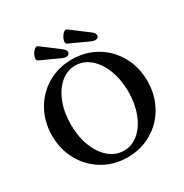

<svg xmlns="http://www.w3.org/2000/svg" viewBox="-194 -1006 1125 1172"><g transform="rotate(-30 368.5 -419.5)"><path d="M35.6 -331.5Q35.6 -428.7 79.6 -507.3Q123.5 -585.9 200.2 -630.9Q276.9 -675.8 371.6 -675.8Q466.3 -675.8 543 -630.9Q619.6 -585.9 663.3 -507.3Q707 -428.7 707 -331.5Q707 -234.4 663.3 -155.8Q619.6 -77.1 543 -32Q466.3 13.2 371.6 13.2Q276.9 13.2 200.2 -32Q123.5 -77.1 79.6 -155.8Q35.6 -234.4 35.6 -331.5ZM573.7 -333Q573.7 -417.3 547.3 -486Q521 -554.7 474.8 -593.7Q428.7 -632.8 371.6 -632.8Q314.5 -632.8 268.1 -593.8Q221.7 -554.7 195.3 -486Q168.9 -417.3 168.9 -332.9Q168.9 -248.5 195.4 -179.9Q221.9 -111.3 268.2 -72.2Q314.5 -33.2 371.6 -33.2Q428.7 -33.2 474.8 -72.3Q521 -111.4 547.3 -180Q573.7 -248.7 573.7 -333ZM233.4 -849.1 356.4 -756.3Q375 -742.2 376 -727.5Q377 -712.9 362.1 -707.5Q347.2 -702.1 324.2 -712.4L190.4 -773.4Q177.7 -780.8 184.3 -802.7Q190.9 -824.7 207 -840.8Q223.1 -856.9 233.4 -849.1ZM438.5 -849.1 561.5 -756.3Q580.1 -742.2 581.1 -727.5Q582 -712.9 567.1 -707.5Q552.2 -702.1 529.3 -712.4L395.5 -773.4Q382.8 -780.8 389.4 -802.7Q396 -824.7 412.1 -840.8Q428.2 -856.9 438.5 -849.1Z"/></g></svg>

Font: Junicode Two Beta VF
Style: Regular
Weight: 400
Designer: Peter S. Baker
Foundry: Briery Creek Software
Version: Version 1.031 beta; ttfautohint (v1.8.1.43-b0c9)